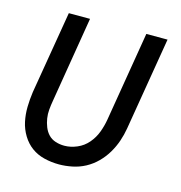

<svg xmlns="http://www.w3.org/2000/svg" viewBox="-85 -597 644 682"><g transform="rotate(15 237.5 -256.0)"><path d="M191 8Q163 8 136.5 1.5Q110 -5 89.5 -20Q69 -35 55 -58Q41 -81 35.5 -107Q30 -133 30.5 -160.5Q31 -188 35 -216L86 -520H164L112 -205Q109 -188 107.5 -171.5Q106 -155 108.5 -139Q111 -123 117 -108Q123 -93 133.5 -82Q144 -71 159.5 -66Q175 -61 192 -61Q215 -61 238.5 -71Q262 -81 278.5 -100.5Q295 -120 303.5 -143Q312 -166 316 -189L371 -520H449L392 -178Q388 -154 380 -130.5Q372 -107 359 -85Q346 -63 327.5 -44.5Q309 -26 286.5 -14Q264 -2 239 3Q214 8 191 8Z"/></g></svg>

Font: Iosevka QP
Style: Italic
Weight: 400
Italic angle: -9°
Designer: Belleve Invis
Foundry: Belleve Invis
Version: Version 20.0.0; ttfautohint (v1.8.4)